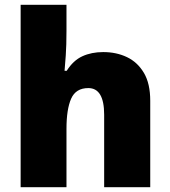

<svg xmlns="http://www.w3.org/2000/svg" viewBox="-20 -780 710 800"><path d="M257 -652Q257 -591 254 -549Q251 -507 249 -485H258Q285 -528 323 -545.5Q361 -563 410 -563Q465 -563 509 -542Q553 -521 579.5 -476.5Q606 -432 606 -360V0H414V-302Q414 -413 348 -413Q296 -413 276.5 -369Q257 -325 257 -243V0H66V-760H257Z"/></svg>

Font: Noto Sans Arabic Blk
Style: Regular
Weight: 900
Designer: Monotype Design Team, Nadine Chahine, Nizar Qandah and Khaled Hosny
Foundry: Monotype Imaging Inc.
Version: Version 2.012; ttfautohint (v1.8.4.7-5d5b)